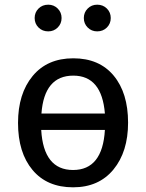

<svg xmlns="http://www.w3.org/2000/svg" viewBox="-20 -788 624 820"><path d="M186 -654Q161 -654 144.5 -670.5Q128 -687 128 -711Q128 -735 144.5 -751.5Q161 -768 186 -768Q210 -768 226.5 -751.5Q243 -735 243 -711Q243 -687 226.5 -670.5Q210 -654 186 -654ZM395 -654Q371 -654 354.5 -670.5Q338 -687 338 -711Q338 -735 354.5 -751.5Q371 -768 395 -768Q420 -768 436.5 -751.5Q453 -735 453 -711Q453 -687 436.5 -670.5Q420 -654 395 -654ZM527 -264Q527 -140 464.5 -64Q402 12 292 12Q181 12 119 -62Q57 -136 57 -263Q57 -388 119.5 -463.5Q182 -539 293 -539Q404 -539 465.5 -465Q527 -391 527 -264ZM293 -465Q169 -465 157 -303H428Q415 -465 293 -465ZM428 -233H156Q166 -62 292 -62Q418 -62 428 -233Z"/></svg>

Font: Fira Sans
Style: Regular
Weight: 400
Designer: Carrois Corporate & Edenspiekermann AG
Foundry: Carrois Corporate GbR & Edenspiekermann AG
Version: Version 4.106;PS 004.106;hotconv 1.0.70;makeotf.lib2.5.58329